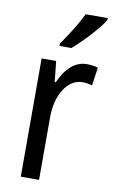

<svg xmlns="http://www.w3.org/2000/svg" viewBox="-87 -813 511 859"><g transform="rotate(10 168.5 -383.0)"><path d="M331 -757V-766H231C209 -721 175 -666 140 -617V-606H194C237 -642 306 -716 331 -757ZM275 -547C219 -547 178 -504 152 -443H147L137 -537H71V0H154V-282C153 -388 204 -464 269 -464C285 -464 301 -462 314 -457L326 -540C309 -545 291 -547 275 -547Z"/></g></svg>

Font: Noto Sans Condensed
Style: Regular
Weight: 400
Width: 3
Designer: Monotype Design Team
Foundry: Monotype Imaging Inc.
Version: Version 2.013